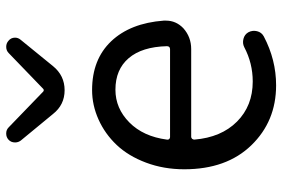

<svg xmlns="http://www.w3.org/2000/svg" viewBox="-160 -702 875 594"><g transform="rotate(-90 277.0 -404.5)"><path d="M310.5 12.7Q199.2 12.7 125 -64Q50.8 -140.6 50.8 -271.5Q50.8 -335 71.3 -389.6Q91.8 -444.3 126 -480.5Q160.2 -516.6 204.6 -536.6Q249 -556.6 295.9 -556.6Q390.6 -556.6 446.8 -497.6Q502.9 -438.5 510.7 -335Q510.7 -331.1 510.7 -328.1Q510.7 -296.9 487.3 -274.4Q460 -250 422.9 -250H151.4Q147.5 -250 145 -247.1Q142.6 -244.1 142.6 -240.2Q149.4 -157.2 198.2 -108.4Q247.1 -59.6 322.3 -59.6Q378.9 -59.6 428.7 -85.9Q440.4 -91.8 454.1 -88.4Q467.8 -85 474.6 -73.2Q481.4 -60.5 478 -46.4Q474.6 -32.2 461.9 -25.4Q389.6 12.7 310.5 12.7ZM142.6 -325.2Q141.6 -321.3 144 -318.4Q146.5 -315.4 150.4 -315.4H421.9Q426.8 -315.4 429.2 -317.9Q431.6 -320.3 431.6 -325.2Q429.7 -402.3 394.5 -443.4Q359.4 -484.4 296.9 -484.4Q239.3 -484.4 195.8 -441.4Q152.3 -398.4 142.6 -325.2ZM221.7 -677.7 139.6 -777.3Q133.8 -785.2 133.8 -794.9Q133.8 -807.6 142.6 -815.4Q150.4 -822.3 161.1 -822.3Q161.1 -822.3 162.1 -822.3Q172.9 -822.3 180.7 -814.5L291 -708Q293 -706.1 295.4 -706.1Q297.9 -706.1 299.8 -708L410.2 -814.5Q418 -822.3 429.7 -822.3Q429.7 -822.3 429.7 -822.3Q440.4 -822.3 448.2 -815.4Q458 -807.6 458 -794.9Q458 -785.2 451.2 -777.3L370.1 -677.7Q340.8 -641.6 295.4 -641.6Q250 -641.6 221.7 -677.7Z"/></g></svg>

Font: Gen Jyuu GothicX Regular
Style: Regular
Weight: 400
Designer: [Source Han Sans]
Ryoko NISHIZUKA  (kana & ideographs); Paul D. Hunt (Latin, Greek & Cyrillic); Wenlong ZHANG  (bopomofo
Version: Version 1.002.20150607